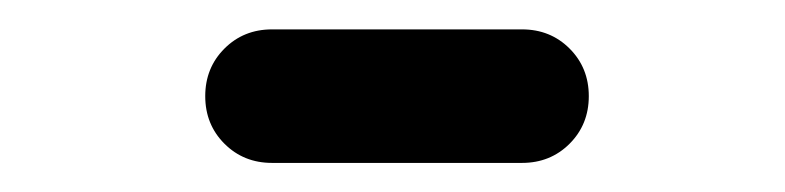

<svg xmlns="http://www.w3.org/2000/svg" viewBox="-20 -570 540 132"><path d="M167 -458Q147.5 -458 134.3 -471.2Q121.1 -484.4 121.1 -503.9Q121.1 -523.4 134.3 -536.6Q147.5 -549.8 167 -549.8H338.9Q358.4 -549.8 371.6 -536.6Q384.8 -523.4 384.8 -503.9Q384.8 -484.4 371.6 -471.2Q358.4 -458 338.9 -458Z"/></svg>

Font: Rounded-X Mgen+ 1mn medium
Style: Regular
Weight: 500
Designer: [Source Han Sans]
Ryoko NISHIZUKA  (kana & ideographs); Paul D. Hunt (Latin, Greek & Cyrillic); Wenlong ZHANG  (bopomofo
Version: Version 1.059.20150602